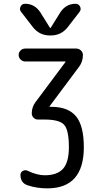

<svg xmlns="http://www.w3.org/2000/svg" viewBox="-20 -780 540 1030"><path d="M115.2 -450.2Q101.6 -450.2 90.8 -460.4Q80.1 -470.7 80.1 -484.9Q80.1 -499 90.3 -509.3Q100.6 -519.5 115.2 -519.5H389.6Q403.3 -519.5 414.1 -509.3Q424.8 -499 424.8 -485.4Q424.8 -449.2 404.3 -421.9L246.1 -210V-209L245.1 -208Q245.1 -207 246.1 -207H254.9Q345.7 -207 387.7 -156.2Q429.7 -105.5 429.7 9.8Q429.7 229.5 235.4 230.5Q175.8 230.5 127.9 213.9Q89.8 201.2 89.8 158.2Q89.8 144.5 102.1 137.2Q114.3 129.9 127 135.7Q178.7 160.2 219.7 160.2Q287.1 160.2 318.4 125Q349.6 89.8 349.6 9.8Q349.6 -82 324.2 -110.4Q298.8 -138.7 219.7 -138.7H182.6Q169.9 -138.7 160.2 -148.4Q150.4 -158.2 150.4 -171.9Q150.4 -205.1 169.9 -231.4L331.1 -447.3Q331.1 -448.2 331.5 -448.2Q332 -448.2 332 -449.2Q332 -450.2 331.1 -450.2ZM303.7 -713.9Q334 -759.8 385.7 -759.8Q401.4 -759.8 409.2 -745.1Q417 -730.5 407.2 -716.8L343.8 -634.8Q308.6 -589.8 252.9 -589.8H247.1Q191.4 -589.8 156.2 -634.8L92.8 -716.8Q83 -729.5 90.3 -744.6Q97.7 -759.8 114.3 -759.8Q166 -759.8 196.3 -713.9L248 -630.9Q248 -629.9 250 -629.9Q252 -629.9 252 -630.9Z"/></svg>

Font: Rounded Mgen+ 1m regular
Style: Regular
Weight: 400
Designer: [Source Han Sans]
Ryoko NISHIZUKA  (kana & ideographs); Paul D. Hunt (Latin, Greek & Cyrillic); Wenlong ZHANG  (bopomofo
Version: Version 1.059.20150602